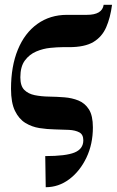

<svg xmlns="http://www.w3.org/2000/svg" viewBox="-20 -542 488 802"><path d="M171 240 169 110Q255 110 291.5 95Q328 80 328 44Q328 20 311.5 11Q295 2 268 0.5Q241 -1 209 -1.5Q177 -2 145 -7Q113 -12 86 -28.5Q59 -45 42.5 -79Q26 -113 26 -171Q26 -265 54.5 -334.5Q83 -404 136 -442Q189 -480 260 -480H343Q407 -480 413 -522H448Q441 -468 423.5 -428Q406 -388 370 -366.5Q334 -345 268 -345H241Q220 -345 190 -342Q160 -339 131.5 -327Q103 -315 84 -289.5Q65 -264 65 -219Q65 -183 81.5 -166.5Q98 -150 125 -144.5Q152 -139 184.5 -138.5Q217 -138 249 -135.5Q281 -133 308 -122Q335 -111 351.5 -85Q368 -59 368 -10Q368 60 341 116.5Q314 173 269.5 206.5Q225 240 171 240Z"/></svg>

Font: Brygada 1918
Style: Bold Italic
Weight: 700
Italic angle: -8°
Designer: Mateusz Machalski | Borys Kosmynka | Przemek Hoffer
Foundry: NIEPODLEGLA 2018
Version: Version 3.006